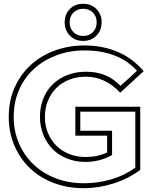

<svg xmlns="http://www.w3.org/2000/svg" viewBox="-20 -964 811 1009"><path d="M402 -277H569V-149Q503 -113 430 -113Q377 -113 333 -130.5Q289 -148 257.5 -179.5Q226 -211 208 -254.5Q190 -298 190 -350Q190 -402 207.5 -446Q225 -490 257 -521Q289 -552 333.5 -569.5Q378 -587 432 -587Q487 -587 531 -569.5Q575 -552 613 -513Q635 -533 656 -551.5Q677 -570 700 -592Q651 -646 581.5 -672.5Q512 -699 424 -699Q345 -699 277 -673.5Q209 -648 159 -602.5Q109 -557 80.5 -492.5Q52 -428 52 -350Q52 -275 79.5 -211Q107 -147 155.5 -100.5Q204 -54 272 -27.5Q340 -1 421 -1Q495 -1 565 -21.5Q635 -42 691 -83V-377H402ZM376 -403H717V-71Q655 -25 577 0Q499 25 421 25Q334 25 261 -3Q188 -31 136 -81.5Q84 -132 55 -200.5Q26 -269 26 -350Q26 -434 56.5 -503Q87 -572 140.5 -621.5Q194 -671 267 -698Q340 -725 424 -725Q521 -725 599.5 -691Q678 -657 735 -590L612 -477Q532 -561 432 -561Q384 -561 344.5 -545.5Q305 -530 276.5 -502Q248 -474 232 -435Q216 -396 216 -350Q216 -304 232 -265Q248 -226 276.5 -198Q305 -170 344 -154.5Q383 -139 430 -139Q495 -139 543 -163V-251H376ZM346 -847Q346 -815 366 -795Q386 -775 417 -775Q448 -775 468 -795Q488 -815 488 -847Q488 -878 468 -898Q448 -918 417 -918Q386 -918 366 -898Q346 -878 346 -847ZM320 -847Q320 -889 347 -916.5Q374 -944 417 -944Q460 -944 487 -916.5Q514 -889 514 -847Q514 -805 487 -777Q460 -749 417 -749Q374 -749 347 -777Q320 -805 320 -847Z"/></svg>

Font: CMG Sans Outline
Style: Outline
Weight: 700
Designer: Julieta Ulanovsky
Foundry: Julieta Ulanovsky
Version: Version 7.200